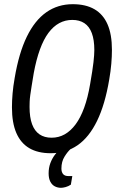

<svg xmlns="http://www.w3.org/2000/svg" viewBox="-20 -719 563 916"><path d="M222 12Q161 12 120 -12Q79 -36 58 -84.5Q37 -133 37 -207Q37 -238 40 -273Q43 -308 50 -347Q70 -466 108 -544Q146 -622 201 -660.5Q256 -699 327 -699Q389 -699 430.5 -675Q472 -651 493 -603Q514 -555 514 -481Q514 -450 511 -414.5Q508 -379 501 -339Q481 -220 443 -142Q405 -64 350 -26Q295 12 222 12ZM226 -62Q260 -62 288.5 -78Q317 -94 340.5 -125.5Q364 -157 381.5 -205Q399 -253 410 -318Q416 -353 420 -378.5Q424 -404 426 -422.5Q428 -441 429 -455Q430 -469 430 -480Q430 -529 418 -561Q406 -593 382.5 -608.5Q359 -624 325 -624Q291 -624 262.5 -608.5Q234 -593 211 -562Q188 -531 170.5 -483Q153 -435 141 -370Q135 -334 131 -309Q127 -284 124.5 -266Q122 -248 121.5 -234Q121 -220 121 -209Q121 -159 133 -126.5Q145 -94 168.5 -78Q192 -62 226 -62ZM271 177Q255 177 241.5 170Q228 163 220 147.5Q212 132 212 108Q212 82 220 60Q228 38 241.5 20Q255 2 269 -12H318L317 -8Q303 4 288 28Q273 52 273 85Q273 102 281 111.5Q289 121 306 121H325L318 162Q306 170 293 173.5Q280 177 271 177Z"/></svg>

Font: Archivo ExtraCondensed
Style: Italic
Weight: 400
Width: 2
Italic angle: -10°
Designer: Hector Gatti
Foundry: Omnibus-Type
Version: Version 2.001